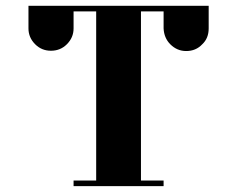

<svg xmlns="http://www.w3.org/2000/svg" viewBox="-20 -635 809 655"><path d="M77.1 -538.1V-615.2H691.9V-538.1Q691.9 -504.4 669.9 -483.9Q648.4 -460.9 615.2 -460.9Q584 -460.9 561 -483.9Q539.6 -505.4 538.1 -538.1V-596.2H460.9V-19H538.1V0H231V-19H308.1V-596.2H231V-538.1Q231 -506.8 208 -483.9Q186 -461.9 153.8 -461.9Q122.1 -461.9 100.1 -483.9Q77.1 -506.8 77.1 -538.1Z"/></svg>

Font: Hjet
Style: Regular
Weight: 400
Designer: T. Christopher White
Version: Version 1.2